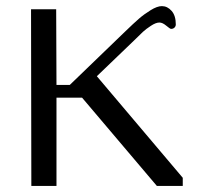

<svg xmlns="http://www.w3.org/2000/svg" viewBox="-20 -614 665 634"><path d="M166.5 0H83.5L82.5 -583.5H165.5L166.5 -333.5H210.4L391.6 -508.3Q421.9 -537.6 438.7 -552.2Q455.6 -566.9 477.3 -580.3Q499 -593.8 514.6 -593.8Q532.7 -593.8 546.6 -578.1Q560.5 -562.5 560.5 -533.2Q560.5 -527.3 556.2 -522.9Q551.8 -518.6 544.9 -518.6Q541.5 -518.6 529.1 -529.1Q516.6 -539.6 506.3 -539.6Q494.6 -539.6 478.3 -528.8Q461.9 -518.1 451.9 -508.8Q441.9 -499.5 423.8 -481.4L299.8 -362.3L583.5 -26.9V0H498L251 -291.5H166.5Z"/></svg>

Font: Resagnicto
Style: Regular
Weight: 500
Version: Version 0.9991